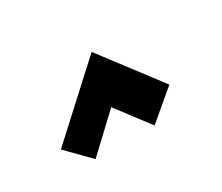

<svg xmlns="http://www.w3.org/2000/svg" viewBox="-58 -852 561 486"><g transform="rotate(-30 222.5 -609.5)"><path d="M236 -730 45 -555 109 -490 209 -584 281 -489 365 -560Z"/></g></svg>

Font: Cantarell
Style: BoldOblique
Weight: 700
Italic angle: -8°
Designer: Dave Crossland
Version: Version 0.024